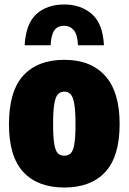

<svg xmlns="http://www.w3.org/2000/svg" viewBox="-20 -826 574 857"><path d="M267 11Q148.5 11 84.2 -58Q20 -127 20 -271Q20 -419 84.2 -489Q148.5 -559 267 -559Q385.5 -559 449.8 -487.2Q514 -415.5 514 -273Q514 -127.5 449.8 -58.2Q385.5 11 267 11ZM267 -131Q284 -131 295 -141Q306 -151 311.5 -181Q317 -211 317 -271Q317 -333 311.2 -364.2Q305.5 -395.5 294.2 -406.2Q283 -417 267 -417Q251 -417 239.8 -406.5Q228.5 -396 222.8 -365Q217 -334 217 -273Q217 -212 222.5 -181.5Q228 -151 239 -141Q250 -131 267 -131ZM90 -624Q95.5 -721 142.8 -763.5Q190 -806 267 -806Q340.5 -806 389.8 -763.5Q439 -721 444 -624H328Q326 -672 309.2 -691.5Q292.5 -711 267 -711Q238 -711 223.2 -691.5Q208.5 -672 206 -624Z"/></svg>

Font: Encode Sans Condensed Condensed Black
Style: Regular
Weight: 900
Width: 3
Designer: Multiple Designers
Foundry: Impallari Type
Version: Version 3.000; ttfautohint (v1.8.3) -l 8 -r 50 -G 200 -x 14 